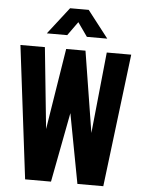

<svg xmlns="http://www.w3.org/2000/svg" viewBox="-63 -1029 807 1079"><g transform="rotate(5 340.5 -490.0)"><path d="M120 0 28 -750H166L219 -231H203L286 -750H395L478 -231H462L515 -750H653L561 0H415L330 -451H352L266 0ZM170 -828 288 -980H393L511 -828H396L341 -906L285 -828Z"/></g></svg>

Font: Mohave Light
Style: Bold
Weight: 700
Version: Version 2.003